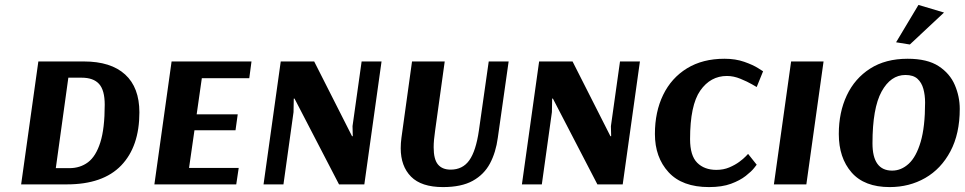

<svg xmlns="http://www.w3.org/2000/svg" viewBox="-20 -750 3924 781"><path d="M321 -500Q431 -500 489 -447Q547 -394 547 -293Q547 -154 473 -77Q399 0 252 0H66L136 -500ZM258 -434 207 -66H262Q306 -66 338 -90Q370 -114 388 -170.5Q406 -227 406 -324Q406 -383 383 -408.5Q360 -434 312 -434Z M941 0H608L678 -500H1003L994 -432H801L780 -285H947L938 -220H771L749 -67H951Z M1462 0H1359L1178 -349H1175L1174 -294L1133 0H1052L1122 -500H1258L1412 -196H1415L1414 -237L1451 -500H1532Z M1782 11Q1694 11 1652 -31.5Q1610 -74 1610 -147Q1610 -168 1613 -190L1656 -500H1789L1750 -219Q1744 -179 1744 -151Q1744 -102 1761.5 -81Q1779 -60 1813 -60Q1862 -60 1889 -98Q1916 -136 1928 -219L1968 -500H2049L2005 -190Q1997 -130 1973 -85Q1949 -40 1903 -14.5Q1857 11 1782 11Z M2513 0H2410L2229 -349H2226L2225 -294L2184 0H2103L2173 -500H2309L2463 -196H2466L2465 -237L2502 -500H2583Z M3058 -396Q3058 -396 3039 -407Q3020 -418 2992 -429.5Q2964 -441 2937 -441Q2870 -441 2828.5 -381.5Q2787 -322 2787 -184Q2787 -117 2816 -88Q2845 -59 2894 -59Q2923 -59 2946.5 -69Q2970 -79 2987 -91.5Q3004 -104 3013.5 -114Q3023 -124 3023 -124L3058 -80Q3058 -80 3047.5 -66.5Q3037 -53 3013.5 -34.5Q2990 -16 2953.5 -2.5Q2917 11 2864 11Q2755 11 2699.5 -49.5Q2644 -110 2644 -205Q2644 -295 2677.5 -364Q2711 -433 2774.5 -472Q2838 -511 2927 -511Q2972 -511 3007.5 -498.5Q3043 -486 3063.5 -473Q3084 -460 3084 -460Z M3260 0H3128L3198 -500H3330Z M3820 -699 3681 -569 3625 -578 3716 -730ZM3884 -307Q3884 -206 3846 -134.5Q3808 -63 3743.5 -26Q3679 11 3599 11Q3496 11 3444 -48.5Q3392 -108 3392 -205Q3392 -293 3424.5 -362Q3457 -431 3519.5 -471Q3582 -511 3672 -511Q3752 -511 3798 -481Q3844 -451 3864 -404Q3884 -357 3884 -307ZM3743 -333Q3743 -363 3736 -388.5Q3729 -414 3712 -429.5Q3695 -445 3663 -445Q3603 -445 3566 -377.5Q3529 -310 3529 -167Q3529 -56 3609 -56Q3646 -56 3676.5 -84Q3707 -112 3725 -173Q3743 -234 3743 -333Z"/></svg>

Font: Arsenal SC
Style: Bold Italic
Weight: 700
Italic angle: -9.10001°
Designer: Andrij Shevchenko
Foundry: Stairsfor
Version: Version 2.001; ttfautohint (v1.8.4.7-5d5b)